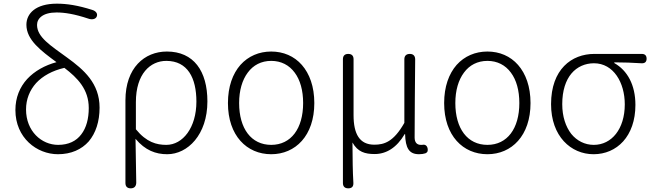

<svg xmlns="http://www.w3.org/2000/svg" viewBox="-20 -828 3559 1047"><path d="M464 -57C502 -102 523 -165 523 -241C523 -374 437 -448 346 -514C257 -579 182 -625 182 -692C182 -727 213 -760 288 -760C332 -760 385 -752 463 -726C480 -720 502 -722 508 -739C514 -756 500 -769 483 -774C404 -799 345 -808 290 -808C174 -808 124 -754 124 -693C124 -610 204 -551 288 -489C225 -472 169 -441 128 -397C88 -353 64 -296 64 -228C64 -76 181 13 296 13C368 13 425 -13 464 -57ZM423 -95C396 -59 354 -38 297 -38C206 -38 122 -113 122 -231C122 -287 142 -336 177 -375C213 -414 266 -443 331 -458C403 -403 464 -341 464 -239C464 -181 451 -131 423 -95Z M664 79V170C664 189 674 199 693 199C713 199 723 187 723 167C722 82 721 21 719 -71C772 -8 829 13 892 13C1003 13 1111 -93 1111 -275C1111 -441 1036 -547 890 -547C768 -547 664 -458 664 -281V-41ZM721 -234V-271C721 -426 800 -496 887 -496C1003 -496 1051 -403 1051 -274C1051 -132 977 -38 887 -38C834 -38 779 -52 721 -123V-197Z M1626 -474C1584 -522 1525 -547 1459 -547C1393 -547 1334 -522 1291 -474C1249 -426 1223 -356 1223 -266C1223 -88 1326 13 1459 13C1591 13 1694 -88 1694 -266C1694 -356 1668 -426 1626 -474ZM1587 -432C1617 -392 1633 -335 1633 -266C1633 -127 1567 -38 1459 -38C1350 -38 1284 -127 1284 -266C1284 -335 1301 -392 1331 -432C1361 -473 1405 -496 1459 -496C1513 -496 1557 -473 1587 -432Z M2185 -346V-158C2126 -54 2075 -39 2021 -39C1941 -39 1908 -97 1908 -200V-505C1908 -524 1898 -534 1879 -534C1860 -534 1850 -524 1850 -505V-167V170C1850 189 1860 199 1879 199C1899 199 1908 189 1907 169C1903 99 1903 52 1902 -51C1931 1 1971 12 2023 12C2086 12 2143 -22 2187 -97H2189C2191 -20 2211 13 2265 13C2279 13 2290 11 2300 8C2312 3 2314 -6 2312 -18C2309 -34 2298 -42 2282 -38C2280 -38 2278 -38 2275 -38C2255 -38 2241 -50 2241 -78C2241 -216 2243 -359 2244 -504C2244 -523 2234 -534 2215 -534C2196 -534 2185 -524 2185 -505Z M2805 -474C2763 -522 2704 -547 2638 -547C2572 -547 2513 -522 2470 -474C2428 -426 2402 -356 2402 -266C2402 -88 2505 13 2638 13C2770 13 2873 -88 2873 -266C2873 -356 2847 -426 2805 -474ZM2766 -432C2796 -392 2812 -335 2812 -266C2812 -127 2746 -38 2638 -38C2529 -38 2463 -127 2463 -266C2463 -335 2480 -392 2510 -432C2540 -473 2584 -496 2638 -496C2692 -496 2736 -473 2766 -432Z M3434 -534H3363H3221C3097 -534 2985 -450 2985 -260C2985 -85 3093 13 3217 13C3343 13 3445 -84 3445 -256C3445 -365 3401 -444 3330 -484V-488C3382 -488 3428 -486 3478 -483C3496 -482 3506 -490 3506 -508C3506 -525 3497 -534 3480 -534ZM3095 -98C3065 -137 3046 -192 3046 -260C3046 -334 3065 -390 3096 -427C3127 -464 3171 -483 3219 -483C3326 -483 3387 -377 3387 -259C3387 -124 3315 -38 3218 -38C3169 -38 3126 -60 3095 -98Z"/></svg>

Font: GenSenRounded2 TW L
Style: Regular
Weight: 300
Version: Version 2.100;PS 2.1;hotconv 16.6.51;makeotf.lib2.5.65220 DE